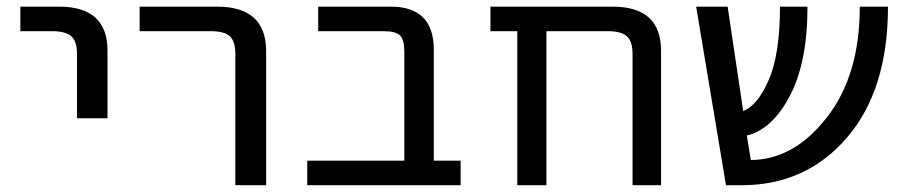

<svg xmlns="http://www.w3.org/2000/svg" viewBox="-20 -544 2668 566"><path d="M40 -452.1V-524.4H154.3Q296.9 -524.4 296.9 -394.5V-195.3H207V-384.8Q207 -421.9 190.4 -437Q173.8 -452.1 132.8 -452.1Z M391.6 -452.1V-524.4H620.1Q763.7 -524.4 764.6 -394.5V2H673.8V-384.8Q673.8 -421.9 657.7 -437Q641.6 -452.1 601.6 -452.1Z M1171.9 -391.6Q1171.9 -426.8 1159.2 -439.5Q1146.5 -452.1 1110.4 -452.1H918V-524.4H1131.8Q1258.8 -524.4 1258.8 -397.5V-70.3H1337.9V2H885.7V-70.3H1171.9Z M1844.7 -384.8Q1844.7 -421.9 1828.1 -437Q1811.5 -452.1 1771.5 -452.1H1590.8V2H1504.9V-452.1H1425.8V-524.4H1786.1Q1928.7 -524.4 1928.7 -394.5V2H1844.7Z M2597.7 -524.4Q2597.7 -279.3 2477.1 -138.7Q2356.4 2 2166 2H2120.1L2032.2 -524.4H2125L2170.9 -216.8Q2212.9 -232.4 2246.1 -308.1Q2279.3 -383.8 2279.3 -524.4H2360.4Q2360.4 -359.4 2308.1 -260.7Q2255.9 -162.1 2181.6 -144.5L2193.4 -72.3Q2320.3 -73.2 2417 -197.3Q2514.6 -321.3 2514.6 -524.4Z"/></svg>

Font: irohakakuC Regular
Style: Regular
Weight: 400
Designer: [Source Han Sans]
Ryoko NISHIZUKA Ë•øÂ°öÊ∂ºÂ≠ê (kana & ideographs); Paul D. Hunt (Latin, Greek & Cyrillic); Wenlong ZHAN
Version: Version 1.001.20160904